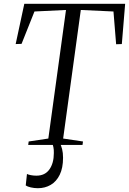

<svg xmlns="http://www.w3.org/2000/svg" viewBox="-20 -763 679 1011"><path d="M128.5 0 131 -18 234.5 -33.5 327.5 -710.5 161.5 -702.5 93.5 -532 62.5 -531 108 -743H639L621.5 -531L591.5 -530L577.5 -702.5L405.5 -710.5L312.5 -33.5L417 -18L414.5 0ZM273.5 -12.5 294.5 -10.5Q302 2.5 307 22Q312 41.5 312 67.5Q312 121.5 294.5 157.2Q277 193 247 210.5Q217 228 179.5 228Q160 228 142 223.8Q124 219.5 115.5 213.5L122 153Q128 156.5 142 159.2Q156 162 171.5 162Q217 162 240.2 129Q263.5 96 263.5 43Q264 25 261.2 12.2Q258.5 -0.5 254.5 -10.5Z"/></svg>

Font: Merriweather 144pt Light
Style: Italic
Weight: 300
Italic angle: -7.8°
Version: Version 2.101